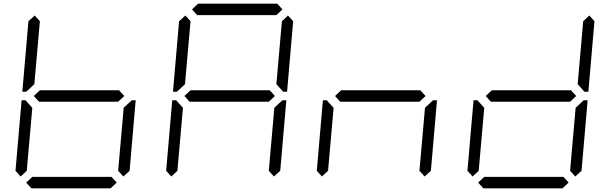

<svg xmlns="http://www.w3.org/2000/svg" viewBox="-20 -1020 3304 1040"><path d="M92 -64 64 -95 97 -477H118L127 -467L155 -436L125 -95ZM163 -500 196 -531H625L653 -500L620 -469H191ZM133 -533 122 -523H101L134 -905L168 -936L196 -905L166 -564ZM683 -467 694 -477H715L682 -95L648 -64L620 -95L650 -436ZM612 -31 579 0H150L122 -31L155 -62H584Z M908 -64 880 -95 913 -477H934L943 -467L971 -436L941 -95ZM979 -500 1012 -531H1441L1469 -500L1436 -469H1007ZM1048 -938 1020 -969 1053 -1000H1482L1510 -969L1477 -938ZM949 -533 938 -523H917L950 -905L984 -936L1012 -905L982 -564ZM1540 -936 1568 -905 1535 -523H1514L1505 -533L1477 -564L1507 -905ZM1499 -467 1510 -477H1531L1498 -95L1464 -64L1436 -95L1466 -436Z M1724 -64 1696 -95 1729 -477H1750L1759 -467L1787 -436L1757 -95ZM1795 -500 1828 -531H2257L2285 -500L2252 -469H1823ZM2315 -467 2326 -477H2347L2314 -95L2280 -64L2252 -95L2282 -436Z M2540 -64 2512 -95 2545 -477H2566L2575 -467L2603 -436L2573 -95ZM2611 -500 2644 -531H3073L3101 -500L3068 -469H2639ZM3172 -936 3200 -905 3167 -523H3146L3137 -533L3109 -564L3139 -905ZM3131 -467 3142 -477H3163L3130 -95L3096 -64L3068 -95L3098 -436ZM3060 -31 3027 0H2598L2570 -31L2603 -62H3032Z"/></svg>

Font: DSEG7 Classic Mini
Style: Light Italic
Weight: 300
Italic angle: -5°
Designer: Keshikan(Twitter:@keshinomi_88pro)
Version: Version 0.46